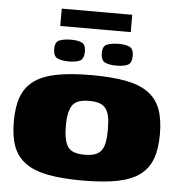

<svg xmlns="http://www.w3.org/2000/svg" viewBox="-53 -803 804 860"><g transform="rotate(5 348.5 -372.5)"><path d="M349 7Q255 7 192 -5.5Q129 -18 91 -46Q53 -74 36.5 -119Q20 -164 20 -230Q20 -296 36.5 -341Q53 -386 91 -414Q129 -442 192 -454.5Q255 -467 349 -467Q443 -467 506 -454.5Q569 -442 606.5 -414Q644 -386 660.5 -341Q677 -296 677 -230Q677 -164 660.5 -119Q644 -74 606.5 -46Q569 -18 506 -5.5Q443 7 349 7ZM349 -109Q376 -109 394 -115Q412 -121 423 -135Q434 -149 438.5 -172.5Q443 -196 443 -230Q443 -265 438.5 -288Q434 -311 423 -325Q412 -339 394 -345Q376 -351 349 -351Q322 -351 303.5 -345Q285 -339 274.5 -325Q264 -311 259 -288Q254 -265 254 -230Q254 -196 259 -172.5Q264 -149 274.5 -135Q285 -121 303.5 -115Q322 -109 349 -109ZM456 -519Q425 -519 405.5 -527.5Q386 -536 386 -570Q386 -602 407 -609.5Q428 -617 459 -617Q489 -617 507 -608.5Q525 -600 525 -570Q525 -536 506.5 -527.5Q488 -519 456 -519ZM242 -519Q211 -519 191.5 -527.5Q172 -536 172 -570Q172 -602 193 -609.5Q214 -617 245 -617Q275 -617 292.5 -608.5Q310 -600 310 -570Q310 -536 291.5 -527.5Q273 -519 242 -519ZM190 -674V-752H507V-674Z"/></g></svg>

Font: Genos Black
Style: Regular
Weight: 900
Designer: Robert E. Leuschke
Foundry: Robert E. Leuschke
Version: Version 1.010